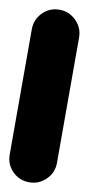

<svg xmlns="http://www.w3.org/2000/svg" viewBox="-85 -765 370 800"><g transform="rotate(10 100.0 -365.0)"><path d="M0 -100H200V-630H0ZM100 -200Q58 -200 29 -170.5Q0 -141 0 -100Q0 -58 29 -29Q58 0 100 0Q141 0 170.5 -29Q200 -58 200 -100Q200 -141 170.5 -170.5Q141 -200 100 -200ZM100 -730Q58 -730 29 -700.5Q0 -671 0 -630Q0 -588 29 -559Q58 -530 100 -530Q141 -530 170.5 -559Q200 -588 200 -630Q200 -671 170.5 -700.5Q141 -730 100 -730Z"/></g></svg>

Font: Wavefont Black
Style: Regular
Weight: 900
Version: Version 3.004;gftools[0.9.33]